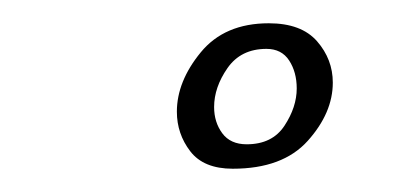

<svg xmlns="http://www.w3.org/2000/svg" viewBox="-20 -542 352 165"><path d="M180 -397Q155 -397 143.5 -412Q132 -427 132 -446Q132 -472 152.5 -497Q173 -522 211 -522Q239 -522 252.5 -506.5Q266 -491 266 -471Q266 -445 244.5 -421Q223 -397 180 -397ZM192 -418Q214 -418 224.5 -434Q235 -450 235 -466Q235 -480 228.5 -490Q222 -500 209 -500Q187 -500 175.5 -483.5Q164 -467 164 -450Q164 -437 171 -427.5Q178 -418 192 -418Z"/></svg>

Font: Oooh Baby
Style: Normal
Weight: 400
Designer: Robert E. Leuschke
Foundry: Robert E. Leuschke
Version: Version 1.011; ttfautohint (v1.8.3)